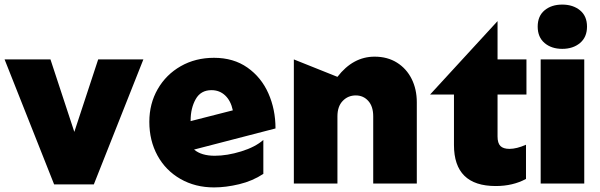

<svg xmlns="http://www.w3.org/2000/svg" viewBox="-26 -800 2617 837"><path d="M599 -541H402L298 -225L194 -541H-6L210 4H383Z M910 -121Q852 -121 820 -148L1175 -240Q1175 -323 1144 -393Q1113 -463 1052.5 -505.5Q992 -548 907 -548Q826 -548 762 -511.5Q698 -475 661.5 -411.5Q625 -348 625 -269Q625 -187 660.5 -122Q696 -57 760.5 -20Q825 17 907 17Q959 17 1017 3Q1075 -11 1122 -42V-190Q1087 -159 1025.5 -140Q964 -121 910 -121ZM896 -407Q931 -407 955.5 -384Q980 -361 989 -319L805 -272V-275Q805 -328 827 -367.5Q849 -407 896 -407Z M1607 -553Q1513 -553 1445 -465L1255 -541V0H1445V-293Q1445 -336 1468 -360Q1491 -384 1525 -384Q1558 -384 1579.5 -360Q1601 -336 1601 -293V0H1791V-354Q1791 -411 1768.5 -456Q1746 -501 1704.5 -527Q1663 -553 1607 -553Z M2135 11Q2210 11 2267 -20V-169Q2226 -151 2195 -151Q2168 -151 2155.5 -163.5Q2143 -176 2143 -205V-388H2269V-541H2143V-708L1849 -388H1953V-168Q1953 11 2135 11Z M2521 -541H2331V0H2521ZM2318 -684Q2318 -638 2348 -612.5Q2378 -587 2425 -587Q2472 -587 2502.5 -612.5Q2533 -638 2533 -684Q2533 -730 2502.5 -755Q2472 -780 2425 -780Q2378 -780 2348 -755Q2318 -730 2318 -684Z"/></svg>

Font: Geom Black
Style: Bold
Weight: 900
Version: Version 1.102